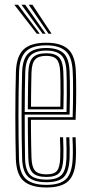

<svg xmlns="http://www.w3.org/2000/svg" viewBox="-20 -788 383 814"><path d="M177 6.8Q112.2 6.8 80.9 -20.1Q49.5 -47 47.2 -114.5Q46.2 -151.2 45.6 -198.1Q45 -245 45 -295.5Q45 -346 45.6 -394.8Q46.2 -443.5 47.5 -484Q49.8 -549.2 79.6 -578Q109.5 -606.8 176.5 -606.8Q238.5 -606.8 268.6 -579.8Q298.8 -552.8 301.5 -485.8Q302.2 -472.5 302.6 -451.4Q303 -430.2 303 -403.2Q303 -376.2 302.5 -344.9Q302 -313.5 300.5 -280H111.2Q111.2 -250.8 111.5 -223.1Q111.8 -195.5 112.2 -169.5Q112.8 -143.5 113.5 -118.8Q114.8 -80 128.5 -64.4Q142.2 -48.8 177 -48.8Q209 -48.8 221.2 -63.2Q233.5 -77.8 235.2 -117.8Q236 -133.8 235.8 -156.8Q235.5 -179.8 234.2 -206H247.5Q248.8 -178.5 249 -156.2Q249.2 -134 248.5 -117Q246.8 -71.8 231 -54.8Q215.2 -37.8 177 -37.8Q135.8 -37.8 118.5 -55.5Q101.2 -73.2 100 -117.8Q99.5 -139.8 99 -169.9Q98.5 -200 98.2 -231.9Q98 -263.8 98 -291H288Q289 -322 289.4 -351.4Q289.8 -380.8 289.8 -406.2Q289.8 -431.8 289.4 -452Q289 -472.2 288.2 -485.5Q285.5 -548.2 257.8 -572Q230 -595.8 176.5 -595.8Q115 -595.8 88.9 -568.9Q62.8 -542 60.8 -483.2Q59.5 -442.2 58.9 -394.1Q58.2 -346 58.2 -296.2Q58.2 -246.5 58.9 -200Q59.5 -153.5 60.5 -115.5Q62.5 -53.8 90.2 -29Q118 -4.2 177 -4.2Q235.2 -4.2 260.4 -29.2Q285.5 -54.2 288.2 -115.2Q288.8 -126.2 288.9 -141Q289 -155.8 288.6 -172.4Q288.2 -189 287.2 -206H300.5Q301.8 -183 302.1 -158.5Q302.5 -134 301.5 -114.5Q298.8 -48.8 270.4 -21Q242 6.8 177 6.8ZM177 -15.5Q123.5 -15.5 99.5 -38Q75.5 -60.5 73.8 -116Q72.5 -156.2 72 -204.4Q71.5 -252.5 71.5 -302.6Q71.5 -352.8 72.1 -399.2Q72.8 -445.8 73.8 -482.2Q75.8 -539.2 100.4 -561.9Q125 -584.5 176.5 -584.5Q224.5 -584.5 248.6 -563.2Q272.8 -542 275 -485Q275.8 -470.2 276.2 -443.1Q276.8 -416 276.5 -379.9Q276.2 -343.8 275 -302.2H84.8Q84.8 -249.2 85.1 -207.8Q85.5 -166.2 86.2 -117Q87 -68 107.1 -47.2Q127.2 -26.5 177 -26.5Q221.5 -26.5 240.5 -45.9Q259.5 -65.2 261.8 -116.2Q262.5 -133.2 262.2 -156.4Q262 -179.5 260.8 -206H274Q275.2 -180.8 275.5 -157.2Q275.8 -133.8 275 -115.8Q272.5 -59.8 250.8 -37.6Q229 -15.5 177 -15.5ZM84.8 -313.2H262Q263 -349.5 263.1 -383.2Q263.2 -417 262.9 -443.6Q262.5 -470.2 261.8 -484.5Q259.8 -534.8 239.4 -554.1Q219 -573.5 176.5 -573.5Q131.2 -573.5 109.9 -553.4Q88.5 -533.2 87 -481.8Q86 -452.2 85.5 -405.8Q85 -359.2 84.8 -313.2ZM98 -324.5Q98.2 -346.8 98.4 -372.6Q98.5 -398.5 99 -426.1Q99.5 -453.8 100.2 -481Q101.8 -526.5 119.4 -544.4Q137 -562.2 176.5 -562.2Q214 -562.2 230.4 -544.9Q246.8 -527.5 248.5 -483.8Q249 -471.5 249.5 -448.1Q250 -424.8 249.9 -393.1Q249.8 -361.5 248.8 -324.5ZM111.5 -335.5H235.8Q236.5 -368.2 236.6 -397.8Q236.8 -427.2 236.2 -449.6Q235.8 -472 235.2 -483.2Q233.5 -522 220.1 -536.6Q206.8 -551.2 176.5 -551.2Q143 -551.2 128.9 -535.8Q114.8 -520.2 113.5 -480.5Q113 -458.8 112.5 -435.8Q112 -412.8 111.8 -387.9Q111.5 -363 111.5 -335.5ZM136 -645 40.8 -767.8H56.5L148.5 -645ZM160.8 -645 71.2 -767.8H87L173.5 -645ZM185.8 -645 101.8 -767.8H117.5L198.8 -645Z"/></svg>

Font: Big Shoulders Inline Display Thin
Style: Regular
Weight: 400
Version: Version 2.002